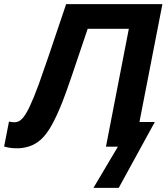

<svg xmlns="http://www.w3.org/2000/svg" viewBox="-80 -708 804 927"><path d="M667.5 -119.1 493.2 199.2H371.1L489.3 0H431.6L542 -568.8H343.3Q247.6 -281.2 220.2 -212.9Q192.4 -143.6 168.5 -101.6Q143.6 -57.6 116.7 -33.7Q89.8 -9.8 57.6 -0.2Q25.4 9.3 -3.9 7.8Q-30.8 7.8 -60.1 -0.5L-36.6 -121.1Q-23.4 -117.7 -9.8 -117.7Q10.7 -117.7 27.1 -135Q43.5 -152.3 62.5 -191.9Q71.8 -211.4 83 -238.5Q94.2 -265.6 106.9 -300.3Q119.6 -335 152.8 -431.9Q186 -528.8 239.3 -688H704.1L593.3 -119.1Z"/></svg>

Font: Arimo
Style: Bold Italic
Weight: 700
Italic angle: -12°
Designer: Steve Matteson
Foundry: Monotype Imaging Inc.
Version: Version 1.33